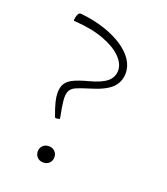

<svg xmlns="http://www.w3.org/2000/svg" viewBox="-136 -831 812 933"><g transform="rotate(20 269.5 -365.0)"><path d="M182 -217Q176 -217 174 -223Q158 -267 152 -292Q146 -317 146 -337Q146 -366 157.5 -384.5Q169 -403 196 -416Q223 -429 269 -441Q333 -458 359.5 -481Q386 -504 386 -538Q386 -573 353.5 -606Q321 -639 258.5 -662.5Q196 -686 105 -692Q99 -692 100 -698Q102 -712 105 -720.5Q108 -729 112 -733Q117 -737 123 -736Q191 -729 246.5 -710.5Q302 -692 342 -665.5Q382 -639 403.5 -606.5Q425 -574 425 -539Q425 -493 393.5 -462Q362 -431 283 -408Q243 -396 220.5 -386Q198 -376 190.5 -358.5Q183 -341 186 -310Q189 -279 200 -225Q201 -219 195 -219ZM196 6Q177 6 165 -6Q153 -18 153 -36Q153 -54 165 -66Q177 -78 196 -78Q215 -78 227 -66Q239 -54 239 -36Q239 -18 227 -6Q215 6 196 6Z"/></g></svg>

Font: Hahmlet Thin
Style: Regular
Weight: 250
Version: Version 1.002